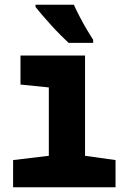

<svg xmlns="http://www.w3.org/2000/svg" viewBox="-20 -786 540 806"><path d="M35 0V-114L185 -132V-419L66 -431V-553H337V-132L465 -114V0ZM268 -606Q255 -618 235.5 -637.5Q216 -657 195.5 -679.5Q175 -702 157 -723Q139 -744 129 -757V-766H290Q299 -746 314 -717Q329 -688 345 -661Q361 -634 371 -619V-606Z"/></svg>

Font: Noto Sans Mono ExtraCondensed Black
Style: Regular
Weight: 900
Width: 2
Designer: Monotype Design Team
Foundry: Monotype Imaging Inc.
Version: Version 2.014